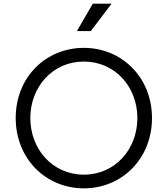

<svg xmlns="http://www.w3.org/2000/svg" viewBox="-20 -1019 918 1051"><path d="M477 -849 591 -999H488L401 -849ZM439 12C646 12 812 -149 812 -373C812 -596 646 -757 439 -757C232 -757 66 -598 66 -373C66 -149 232 12 439 12ZM439 -63C267 -63 146 -203 146 -373C146 -542 267 -682 439 -682C611 -682 732 -542 732 -373C732 -203 611 -63 439 -63Z"/></svg>

Font: Plus Jakarta Sans
Style: Regular
Weight: 400
Designer: Gumpita Rahayu
Foundry: Tokotype
Version: Version 2.071;gftools[0.9.30]